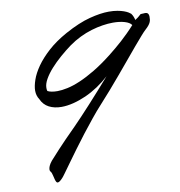

<svg xmlns="http://www.w3.org/2000/svg" viewBox="-83 -776 844 900"><g transform="rotate(-10 339.0 -326.5)"><path d="M678.2 -645Q678.2 -637.2 677.5 -630.6Q676.8 -624 673.8 -617.4Q670.9 -610.8 665 -603.5Q659.2 -596.2 648.9 -586.9Q641.6 -580.6 625.7 -562.5Q609.9 -544.4 588.1 -518.8Q566.4 -493.2 540.8 -462.2Q515.1 -431.2 488 -399.2Q460.9 -367.2 433.8 -335.9Q406.7 -304.7 382.8 -278.8Q358.9 -252.9 333 -220.9Q307.1 -189 281.7 -156.2Q256.3 -123.5 233.2 -91.8Q210 -60.1 191.4 -34.4Q172.9 -8.8 160.4 8.5Q147.9 25.9 144 29.8Q128.4 46.9 120.1 46.9Q114.7 46.9 111.8 40Q109.4 35.2 107.7 28.1Q106 21 104.2 13.9Q102.5 6.8 100.6 0.7Q98.6 -5.4 96.2 -7.8Q94.7 -9.3 93.3 -12.2Q91.8 -15.1 91.8 -19Q91.8 -26.4 95.9 -36.1Q100.1 -45.9 109.9 -58.1Q114.3 -62.5 124.8 -74.5Q135.3 -86.4 152.1 -104.5Q168.9 -122.6 191.7 -146.2Q214.4 -169.9 243.2 -198.2Q259.3 -214.4 281 -237.5Q302.7 -260.7 327.6 -287.8Q352.5 -314.9 378.9 -344.7Q405.3 -374.5 431.2 -403.8Q405.8 -380.4 376.5 -360.8Q347.2 -341.3 316.7 -327.6Q286.1 -314 255.9 -306.4Q225.6 -298.8 199.2 -298.8Q165 -298.8 139.6 -312Q114.3 -325.2 102.1 -353Q99.1 -356.9 96.9 -362.1Q94.7 -367.2 92.8 -373Q91.3 -377.4 90.6 -383.3Q89.8 -389.2 89.8 -395Q89.8 -416.5 99.9 -445.8Q109.9 -475.1 132.6 -507.6Q155.3 -540 191.9 -573.2Q228.5 -606.4 282.2 -636.2Q349.1 -672.9 401.9 -686.5Q454.6 -700.2 494.1 -700.2Q516.6 -700.2 534.4 -697Q552.2 -693.8 564.9 -689.2Q577.6 -684.6 585.4 -679.7Q593.3 -674.8 596.2 -671.9Q602.1 -663.6 605.2 -655.5Q608.4 -647.5 609.9 -640.1L624 -649.9Q629.4 -654.3 632.3 -657Q635.3 -659.7 636.7 -661.1Q638.2 -662.6 639.2 -662.8Q640.1 -663.1 641.1 -663.1Q647.9 -663.1 652.1 -663.6Q656.2 -664.1 660.2 -664.1Q669.9 -664.1 674.1 -658.7Q678.2 -653.3 678.2 -645ZM144 -398.9Q144 -395 144.3 -391.4Q144.5 -387.7 146 -383.8Q162.6 -375 192.9 -375Q213.4 -375 241 -380.9Q268.6 -386.7 302.2 -401.1Q335.9 -415.5 375.5 -439.2Q415 -462.9 460 -498Q477.1 -511.7 493.4 -525.1Q509.8 -538.6 525.9 -553.2Q542 -567.9 558.3 -584Q574.7 -600.1 591.8 -619.1Q583.5 -631.8 559.8 -638.9Q536.1 -646 503.9 -646Q480.5 -646 454.1 -641.8Q427.7 -637.7 400.1 -629.4Q372.6 -621.1 345 -607.7Q317.4 -594.2 292 -576.2Q265.1 -556.6 238.5 -533.4Q211.9 -510.3 190.9 -486.8Q169.9 -463.4 157 -440.7Q144 -418 144 -398.9Z"/></g></svg>

Font: Oregano
Style: Italic
Weight: 400
Italic angle: -12°
Designer: Astigmatic (AOETI)
Foundry: Astigmatic (AOETI)
Version: Version 1.000